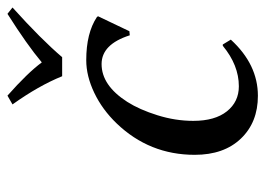

<svg xmlns="http://www.w3.org/2000/svg" viewBox="-116 -568 695 502"><g transform="rotate(-90 231.0 -317.5)"><path d="M282.2 -502Q257.3 -563.5 208.5 -631.8L231.4 -645Q291 -592.3 318.4 -555.2Q364.3 -593.8 445.3 -645L461.9 -631.8Q378.9 -557.1 332 -502ZM314 -398.9Q258.3 -398.9 215.3 -332Q194.8 -299.8 180.2 -252.9Q165.5 -206.1 165.5 -159.2Q165.5 -102.5 190.4 -71.3Q215.3 -40 255.9 -40Q311 -40 361.8 -82H365.2L377.9 -61Q313 9.8 231 9.8Q161.6 9.8 119.1 -34.7Q76.7 -79.1 76.7 -155.3Q76.7 -273.9 158.7 -359.4Q194.8 -397 238.8 -418Q282.7 -439 324.2 -439Q395 -439 437 -411.1L439 -408.2L399.9 -326.2L389.2 -325.2Q365.7 -398.9 314 -398.9Z"/></g></svg>

Font: Linux Biolinum
Style: Italic
Weight: 400
Italic angle: -12°
Designer: Philipp H. Poll
Foundry: Philipp H. Poll
Version: Version 1.1.3 ; ttfautohint (v0.9)